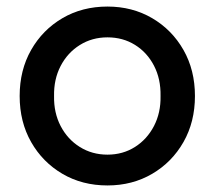

<svg xmlns="http://www.w3.org/2000/svg" viewBox="-20 -556 655 586"><path d="M308 10Q231 10 170.5 -25.5Q110 -61 75 -122.5Q40 -184 40 -263Q40 -342 75 -403.5Q110 -465 170.5 -500.5Q231 -536 308 -536Q384 -536 444.5 -500.5Q505 -465 540 -403.5Q575 -342 575 -263Q575 -184 540 -122.5Q505 -61 444.5 -25.5Q384 10 308 10ZM308 -84Q355 -84 392 -107.5Q429 -131 450 -171.5Q471 -212 470 -263Q471 -315 450 -355.5Q429 -396 392 -419Q355 -442 308 -442Q261 -442 223.5 -418.5Q186 -395 165 -354.5Q144 -314 145 -263Q144 -212 165 -171.5Q186 -131 223.5 -107.5Q261 -84 308 -84Z"/></svg>

Font: Readex Pro
Style: Regular
Weight: 400
Designer: Bonnie Shaver-Troup, Thomas Jockin
Foundry: Lexend
Version: Version 1.204; ttfautohint (v1.8.4.7-5d5b)